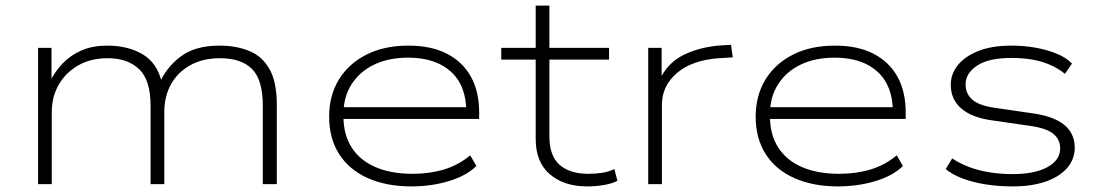

<svg xmlns="http://www.w3.org/2000/svg" viewBox="-20 -658 3937 686"><path d="M116 0V-487H164V-368H159Q177 -403 204 -431.5Q231 -460 270.5 -477.5Q310 -495 363 -495Q436 -495 488 -465Q540 -435 557 -368H553Q580 -424 630.5 -459.5Q681 -495 764 -495Q824 -495 870.5 -476Q917 -457 943 -411Q969 -365 969 -284V0H919V-280Q919 -373 880.5 -411.5Q842 -450 766 -450Q704 -450 659 -424.5Q614 -399 590.5 -356Q567 -313 567 -257V0H518V-280Q518 -372 477 -411Q436 -450 365 -450Q303 -450 258 -423.5Q213 -397 189 -354Q165 -311 165 -258V0Z M1449 8Q1361 8 1294.5 -21.5Q1228 -51 1192 -107Q1156 -163 1156 -241Q1156 -317 1191 -374Q1226 -431 1289.5 -463Q1353 -495 1439 -495Q1521 -495 1577 -466Q1633 -437 1662.5 -384Q1692 -331 1692 -256V-233H1186V-275H1670L1646 -259Q1646 -352 1591 -402Q1536 -452 1438 -452Q1369 -452 1317.5 -427.5Q1266 -403 1236.5 -357.5Q1207 -312 1207 -250V-243Q1207 -177 1236.5 -131Q1266 -85 1321.5 -61Q1377 -37 1454 -37Q1515 -37 1566.5 -52.5Q1618 -68 1660 -103L1682 -65Q1647 -30 1584 -11Q1521 8 1449 8Z M2078 8Q1995 8 1944.5 -35.5Q1894 -79 1894 -161V-445H1771V-487H1894V-638H1943V-487H2156V-445H1943V-170Q1943 -101 1979.5 -69Q2016 -37 2082 -37Q2108 -37 2131 -40.5Q2154 -44 2175 -54L2186 -12Q2170 -3 2140.5 2.5Q2111 8 2078 8Z M2296 0V-487H2344V-371H2336Q2364 -433 2423 -462Q2482 -491 2559 -496L2592 -498L2598 -453L2548 -450Q2452 -443 2398.5 -397Q2345 -351 2345 -284V0Z M2973 8Q2885 8 2818.5 -21.5Q2752 -51 2716 -107Q2680 -163 2680 -241Q2680 -317 2715 -374Q2750 -431 2813.5 -463Q2877 -495 2963 -495Q3045 -495 3101 -466Q3157 -437 3186.5 -384Q3216 -331 3216 -256V-233H2710V-275H3194L3170 -259Q3170 -352 3115 -402Q3060 -452 2962 -452Q2893 -452 2841.5 -427.5Q2790 -403 2760.5 -357.5Q2731 -312 2731 -250V-243Q2731 -177 2760.5 -131Q2790 -85 2845.5 -61Q2901 -37 2978 -37Q3039 -37 3090.5 -52.5Q3142 -68 3184 -103L3206 -65Q3171 -30 3108 -11Q3045 8 2973 8Z M3599 8Q3546 8 3500 0.5Q3454 -7 3417.5 -21Q3381 -35 3359 -54L3382 -92Q3409 -74 3442 -61.5Q3475 -49 3514.5 -42.5Q3554 -36 3599 -36Q3677 -36 3722.5 -61Q3768 -86 3768 -128Q3768 -160 3742.5 -180.5Q3717 -201 3655 -209L3524 -228Q3452 -238 3414.5 -270.5Q3377 -303 3377 -355Q3377 -394 3402.5 -425.5Q3428 -457 3476 -476Q3524 -495 3594 -495Q3639 -495 3680.5 -487.5Q3722 -480 3756 -466Q3790 -452 3810 -431L3785 -394Q3761 -414 3730.5 -427Q3700 -440 3666 -445.5Q3632 -451 3594 -451Q3512 -451 3471 -423.5Q3430 -396 3430 -357Q3430 -323 3454 -302Q3478 -281 3533 -273L3663 -254Q3742 -244 3781 -213Q3820 -182 3820 -130Q3820 -89 3792.5 -57.5Q3765 -26 3715.5 -9Q3666 8 3599 8Z"/></svg>

Font: Nunito Sans 10pt Expanded ExtraLight
Style: Regular
Weight: 250
Width: 7
Designer: Vernon Adams
Foundry: Vernon Adams
Version: Version 3.101;gftools[0.9.27]